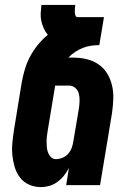

<svg xmlns="http://www.w3.org/2000/svg" viewBox="-20 -755 540 783"><path d="M147 8Q121 8 98.5 -2Q76 -12 61.5 -31Q47 -50 40 -73.5Q33 -97 30.5 -122Q28 -147 30.5 -173Q33 -199 37 -225L69 -421Q74 -448 82 -474.5Q90 -501 103.5 -526Q117 -551 135 -573Q153 -595 175 -613Q165 -625 158.5 -639.5Q152 -654 148.5 -669.5Q145 -685 146 -701.5Q147 -718 149 -735H287Q286 -728 285.5 -720.5Q285 -713 285 -706Q285 -699 287.5 -692Q290 -685 298 -685H404L385 -571Q368 -571 351 -568.5Q334 -566 317.5 -559.5Q301 -553 286 -543Q271 -533 259 -520H280Q308 -520 334.5 -513.5Q361 -507 382.5 -492Q404 -477 417.5 -454.5Q431 -432 437 -406Q443 -380 442 -352Q441 -324 437 -295L388 0H250L261 -70Q253 -54 241 -39Q229 -24 214 -13Q199 -2 181.5 3Q164 8 147 8ZM208 -106Q221 -106 234.5 -111.5Q248 -117 257.5 -127.5Q267 -138 272 -151Q277 -164 279 -178L302 -314Q304 -329 304.5 -344Q305 -359 301.5 -373Q298 -387 287 -396.5Q276 -406 261 -406H205L175 -225Q173 -213 171.5 -201Q170 -189 170 -177.5Q170 -166 171 -154.5Q172 -143 176 -132.5Q180 -122 188 -114Q196 -106 208 -106Z"/></svg>

Font: Iosevka Term Curly Hv Obl
Style: Regular
Weight: 900
Italic angle: -9°
Designer: Belleve Invis
Foundry: Belleve Invis
Version: Version 32.3.0